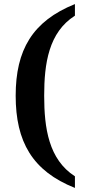

<svg xmlns="http://www.w3.org/2000/svg" viewBox="-20 -788 420 943"><path d="M348 135V78C219 -5 197 -159 197 -318C197 -476 219 -629 348 -711V-768C139 -684 57 -542 57 -318C57 -92 139 52 348 135Z"/></svg>

Font: Noto Serif Georgian SemiBold
Style: Regular
Weight: 600
Designer: Monotype Design Team, Akaki Razmadze
Foundry: Google LLC
Version: Version 2.003